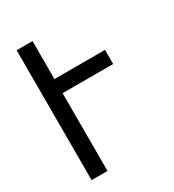

<svg xmlns="http://www.w3.org/2000/svg" viewBox="-178 -838 855 941"><g transform="rotate(-30 250.0 -367.5)"><path d="M62 0V-735H152V-520H438V-440H152V0Z"/></g></svg>

Font: Iosevka Custom Medium
Style: Regular
Weight: 500
Monospace: yes
Designer: Belleve Invis
Foundry: Belleve Invis
Version: Version 32.5.0; ttfautohint (v1.8.4)